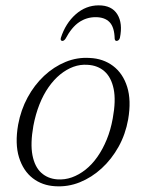

<svg xmlns="http://www.w3.org/2000/svg" viewBox="-20 -670 530 699"><path d="M306.5 -459Q355.5 -457 391.5 -430Q427.5 -403 443 -353.8Q458.5 -304.5 446.5 -235Q437 -181.5 411.8 -136Q386.5 -90.5 350.2 -57.2Q314 -24 270.8 -6.5Q227.5 11 181 8Q134 5.5 99.2 -21.2Q64.5 -48 49.2 -97.2Q34 -146.5 46 -216Q56 -270 80.5 -315.2Q105 -360.5 140.5 -393.8Q176 -427 218.5 -444.5Q261 -462 306.5 -459ZM188.5 -17Q215.5 -15 241.5 -24.2Q267.5 -33.5 291.2 -52.2Q315 -71 334.5 -98.8Q354 -126.5 368.5 -161.8Q383 -197 390.5 -239Q402.5 -304 393.8 -346.2Q385 -388.5 360.5 -410.2Q336 -432 299 -434Q272.5 -436 247.2 -426.8Q222 -417.5 199 -398.8Q176 -380 156.8 -352.5Q137.5 -325 123.5 -289.5Q109.5 -254 101.5 -212Q90 -147 98.2 -104.8Q106.5 -62.5 130.2 -41Q154 -19.5 188.5 -17ZM328 -607.5Q295 -607.5 268 -589.2Q241 -571 218.5 -529Q213 -521 207 -521Q203.5 -521 201.8 -523.8Q200 -526.5 201.5 -532Q218.5 -585 255.5 -617.8Q292.5 -650.5 339.5 -650.5Q387 -650.5 407.2 -617.8Q427.5 -585 416.5 -532Q415 -526.5 411.5 -523.8Q408 -521 404.5 -521Q398.5 -521 397.5 -529Q396.5 -571 379 -589.2Q361.5 -607.5 328 -607.5Z"/></svg>

Font: Fraunces ExtraLight
Style: Italic
Weight: 250
Italic angle: -16°
Version: Version 1.000;[b76b70a41]